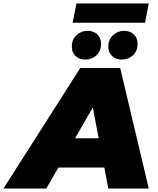

<svg xmlns="http://www.w3.org/2000/svg" viewBox="-94 -1095 920 1115"><path d="M-74 0 372 -700H604L770 0H535L512 -122H245L175 0ZM342 -292H479L445 -471ZM402 -749Q367 -749 345 -769.5Q323 -790 323 -824Q323 -866 350.5 -891Q378 -916 414 -916Q449 -916 471 -895.5Q493 -875 493 -840Q493 -798 465.5 -773.5Q438 -749 402 -749ZM614 -749Q579 -749 557 -769.5Q535 -790 535 -824Q535 -866 562.5 -891Q590 -916 626 -916Q661 -916 683 -895.5Q705 -875 705 -840Q705 -798 677.5 -773.5Q650 -749 614 -749ZM328 -963 350 -1075H770L748 -963Z"/></svg>

Font: Montserrat Black
Style: Italic
Weight: 900
Italic angle: -11.3°
Designer: Julieta Ulanovsky
Foundry: Julieta Ulanovsky
Version: Version 9.000; ttfautohint (v1.8.4.7-5d5b)